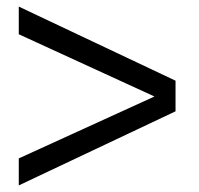

<svg xmlns="http://www.w3.org/2000/svg" viewBox="-20 -615 604 583"><path d="M37 -595 513 -370V-277L37 -52V-134L449 -322L37 -511Z"/></svg>

Font: Prodigy Sans
Style: Regular
Weight: 400
Designer: Wei Huang
Foundry: Wei Huang
Version: Version 1.003; ttfautohint (v1.8.3)